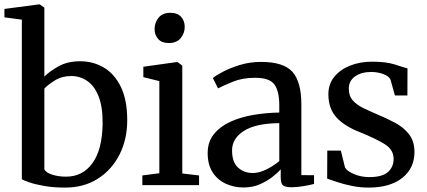

<svg xmlns="http://www.w3.org/2000/svg" viewBox="-24 -839 1934 870"><path d="M-4 -760.5V-798.5L151 -819H156L177 -804.5V-492Q200 -515.5 241.2 -538.5Q282.5 -561.5 339 -561.5Q397 -561.5 445.5 -533.5Q494 -505.5 523.2 -446.2Q552.5 -387 552.5 -294Q552.5 -208 517.8 -139Q483 -70 419.8 -29.5Q356.5 11 271 11Q219 11 177.2 3.8Q135.5 -3.5 108.8 -12.8Q82 -22 75 -27V-750ZM299 -494.5Q256.5 -494.5 224.5 -474.5Q192.5 -454.5 177 -437.5V-71.5Q184.5 -56.5 212.8 -47.5Q241 -38.5 275 -38.5Q351 -38.5 395.2 -100Q439.5 -161.5 441 -279.5Q441.5 -355.5 422.5 -403Q403.5 -450.5 370.8 -472.5Q338 -494.5 299 -494.5Z M698 -54V-471.5L625.5 -489.5V-536.5L774.5 -557.5H781L802 -541.5V-53L878 -44V0H621V-44ZM740 -644Q709 -644 692.8 -662.2Q676.5 -680.5 676.5 -707.5Q676.5 -736.5 694.5 -758.8Q712.5 -781 748 -781H749Q780 -781 796.5 -762.8Q813 -744.5 813 -717.5Q813 -688.5 794.8 -666.2Q776.5 -644 741 -644Z M917 -145.5Q917 -195.5 944.5 -230.2Q972 -265 1018.2 -286.5Q1064.5 -308 1122.5 -318Q1180.5 -328 1241.5 -329V-361.5Q1241.5 -426 1219.5 -456.2Q1197.5 -486.5 1132 -486.5Q1075 -486.5 1032 -469Q989 -451.5 964 -438.5L940.5 -485.5Q952 -495.5 984.5 -513Q1017 -530.5 1062.5 -544.5Q1108 -558.5 1159 -558.5Q1260.5 -558.5 1301 -513.5Q1341.5 -468.5 1341.5 -365.5V-45.5L1399 -45V-5.5Q1382.5 -1 1352.5 4.2Q1322.5 9.5 1297 9.5Q1270.5 9.5 1259.2 1.5Q1248 -6.5 1248 -35.5V-71.5Q1236 -58 1212.2 -38.8Q1188.5 -19.5 1154.8 -4.5Q1121 10.5 1079.5 10.5Q1036.5 10.5 999.2 -6.5Q962 -23.5 939.5 -58.2Q917 -93 917 -145.5ZM1122 -55Q1150 -55 1183 -71.2Q1216 -87.5 1241.5 -109V-281Q1134.5 -280 1081 -245.8Q1027.5 -211.5 1027.5 -157.5Q1027.5 -104.5 1054.5 -79.8Q1081.5 -55 1122 -55Z M1520.5 -156.5 1539.5 -79.5Q1548 -64 1580 -50.2Q1612 -36.5 1649.5 -36.5Q1707.5 -36.5 1733.5 -59.2Q1759.5 -82 1759.5 -119Q1759.5 -160.5 1720.5 -185Q1681.5 -209.5 1610.5 -238.5Q1538 -266 1501 -306.5Q1464 -347 1464 -412.5Q1464 -457.5 1490.2 -490.2Q1516.5 -523 1561.2 -541.2Q1606 -559.5 1662 -559.5Q1726 -559.5 1765 -546.8Q1804 -534 1822.5 -529L1822 -406.5H1765.5L1745 -479.5Q1738 -493.5 1713.8 -503Q1689.5 -512.5 1658.5 -513Q1614 -513 1585.2 -493Q1556.5 -473 1556.5 -437.5Q1556.5 -404 1574.8 -383.8Q1593 -363.5 1622 -349.5Q1651 -335.5 1683.5 -321.5Q1727 -303.5 1766 -282.8Q1805 -262 1829.5 -230.5Q1854 -199 1854 -150Q1854 -77 1799 -33Q1744 11 1645.5 11Q1608 11 1571.2 3.5Q1534.5 -4 1504.8 -13.8Q1475 -23.5 1458.5 -29.5L1459 -156.5Z"/></svg>

Font: Merriweather Text
Style: Regular
Weight: 400
Designer: Eben Sorkin
Foundry: Eben Sorkin
Version: Version 2.100; ttfautohint (v1.7.19-72a1) -l 8 -r 50 -G 200 